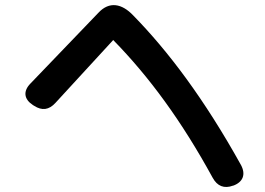

<svg xmlns="http://www.w3.org/2000/svg" viewBox="-20 -724 1040 753"><path d="M894 4H895C933 -10 945 -40 925 -77C781 -336 640 -523 502 -664C458 -710 409 -720 366 -674L99 -396C70 -366 74 -335 109 -312L114 -309C145 -289 172 -293 197 -320L424 -567C565 -423 692 -250 814 -27C832 6 859 17 894 4Z"/></svg>

Font: 寒蝉团圆体 Round
Style: Regular
Weight: 500
Designer: 寒蝉字型
Version: Version 2.700;Glyphs 3.1.1 (3135)